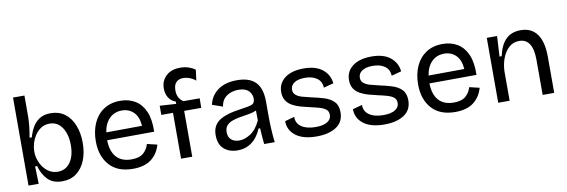

<svg xmlns="http://www.w3.org/2000/svg" viewBox="-52 -1098 4444 1506"><g transform="rotate(-10 2169.5 -345.5)"><path d="M348 13Q272 13 231 -31Q190 -75 173 -139H157L161 0H80V-701H171V-538Q171 -500 166 -454.5Q161 -409 153 -368H171Q182 -409 203 -446Q224 -483 259 -506Q294 -529 348 -529Q414 -529 460.5 -494.5Q507 -460 532 -398.5Q557 -337 557 -257Q557 -179 532.5 -118Q508 -57 461.5 -22Q415 13 348 13ZM326 -67Q389 -67 425.5 -118Q462 -169 462 -256Q462 -312 446 -355.5Q430 -399 400 -424.5Q370 -450 326 -450Q286 -450 257 -430.5Q228 -411 209 -381.5Q190 -352 180.5 -320Q171 -288 171 -262V-250Q171 -220 181.5 -188Q192 -156 212 -128.5Q232 -101 261 -84Q290 -67 326 -67Z M911 13Q789 13 724.5 -59Q660 -131 660 -250Q660 -331 688.5 -394.5Q717 -458 771.5 -494Q826 -530 903 -530Q971 -530 1022 -499Q1073 -468 1100 -405Q1127 -342 1124 -245L749 -243Q751 -154 792.5 -108Q834 -62 912 -62Q976 -62 1007.5 -90Q1039 -118 1051 -160L1131 -141Q1111 -69 1057 -28Q1003 13 911 13ZM903 -453Q843 -453 803.5 -414Q764 -375 753 -305L1038 -307Q1033 -380 995.5 -416.5Q958 -453 903 -453Z M1295 0V-365H1202V-438L1332 -430V-448Q1294 -462 1275.5 -493.5Q1257 -525 1257 -565Q1257 -626 1298.5 -665Q1340 -704 1411 -704Q1448 -704 1479 -693.5Q1510 -683 1530 -667L1519 -582Q1500 -599 1473 -609.5Q1446 -620 1419 -620Q1386 -620 1365 -599.5Q1344 -579 1344 -534Q1344 -497 1359 -474Q1374 -451 1392 -441H1521L1520 -365H1384V0Z M1744 13Q1679 13 1636.5 -23.5Q1594 -60 1594 -135Q1594 -209 1648.5 -247.5Q1703 -286 1833 -303Q1888 -310 1913 -319.5Q1938 -329 1938 -365Q1938 -401 1912 -427.5Q1886 -454 1831 -454Q1801 -454 1771 -444Q1741 -434 1718.5 -410.5Q1696 -387 1690 -345L1607 -374Q1622 -445 1680 -487.5Q1738 -530 1833 -530Q1932 -530 1980.5 -480.5Q2029 -431 2029 -324V-209Q2029 -162 2032 -104.5Q2035 -47 2041 0H1957Q1950 -61 1947 -127H1934Q1919 -90 1894 -58Q1869 -26 1831.5 -6.5Q1794 13 1744 13ZM1771 -61Q1813 -61 1860 -90.5Q1907 -120 1940 -191L1939 -270Q1914 -258 1881 -252.5Q1848 -247 1813.5 -241.5Q1779 -236 1749.5 -226Q1720 -216 1701.5 -196.5Q1683 -177 1683 -142Q1683 -102 1707.5 -81.5Q1732 -61 1771 -61Z M2374 13Q2266 13 2208 -31.5Q2150 -76 2150 -148L2226 -169Q2224 -119 2265 -90Q2306 -61 2379 -61Q2439 -61 2471.5 -81Q2504 -101 2504 -136Q2504 -164 2486 -179Q2468 -194 2436 -203.5Q2404 -213 2362 -222Q2325 -230 2289.5 -240Q2254 -250 2224 -266.5Q2194 -283 2176.5 -310Q2159 -337 2159 -377Q2159 -447 2213.5 -488.5Q2268 -530 2364 -530Q2460 -530 2513.5 -487Q2567 -444 2574 -375L2495 -354Q2493 -404 2456.5 -430Q2420 -456 2361 -456Q2307 -456 2276.5 -436Q2246 -416 2246 -381Q2246 -355 2264.5 -339Q2283 -323 2314.5 -314Q2346 -305 2386 -296Q2439 -285 2485.5 -270.5Q2532 -256 2561 -226.5Q2590 -197 2590 -142Q2590 -65 2531 -26Q2472 13 2374 13Z M2914 13Q2806 13 2748 -31.5Q2690 -76 2690 -148L2766 -169Q2764 -119 2805 -90Q2846 -61 2919 -61Q2979 -61 3011.5 -81Q3044 -101 3044 -136Q3044 -164 3026 -179Q3008 -194 2976 -203.5Q2944 -213 2902 -222Q2865 -230 2829.5 -240Q2794 -250 2764 -266.5Q2734 -283 2716.5 -310Q2699 -337 2699 -377Q2699 -447 2753.5 -488.5Q2808 -530 2904 -530Q3000 -530 3053.5 -487Q3107 -444 3114 -375L3035 -354Q3033 -404 2996.5 -430Q2960 -456 2901 -456Q2847 -456 2816.5 -436Q2786 -416 2786 -381Q2786 -355 2804.5 -339Q2823 -323 2854.5 -314Q2886 -305 2926 -296Q2979 -285 3025.5 -270.5Q3072 -256 3101 -226.5Q3130 -197 3130 -142Q3130 -65 3071 -26Q3012 13 2914 13Z M3478 13Q3356 13 3291.5 -59Q3227 -131 3227 -250Q3227 -331 3255.5 -394.5Q3284 -458 3338.5 -494Q3393 -530 3470 -530Q3538 -530 3589 -499Q3640 -468 3667 -405Q3694 -342 3691 -245L3316 -243Q3318 -154 3359.5 -108Q3401 -62 3479 -62Q3543 -62 3574.5 -90Q3606 -118 3618 -160L3698 -141Q3678 -69 3624 -28Q3570 13 3478 13ZM3470 -453Q3410 -453 3370.5 -414Q3331 -375 3320 -305L3605 -307Q3600 -380 3562.5 -416.5Q3525 -453 3470 -453Z M3821 0V-517H3903L3894 -355H3911Q3931 -445 3975.5 -487.5Q4020 -530 4092 -530Q4178 -530 4222.5 -468.5Q4267 -407 4267 -286V0H4175V-278Q4175 -365 4147.5 -407Q4120 -449 4067 -449Q4019 -449 3985.5 -419Q3952 -389 3933 -340.5Q3914 -292 3912 -236V0Z"/></g></svg>

Font: Bricolage Grotesque 12pt
Style: Regular
Weight: 400
Designer: Mathieu Triay
Foundry: Atelier Triay
Version: Version 1.001; ttfautohint (v1.8.4.7-5d5b);gftools[0.9.33.de